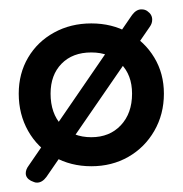

<svg xmlns="http://www.w3.org/2000/svg" viewBox="-20 -345 390 410"><path d="M175 10Q131 10 95.5 -10Q60 -30 40 -65.5Q20 -101 20 -145Q20 -188 40 -222Q60 -256 95.5 -275.5Q131 -295 175 -295Q219 -295 254 -275.5Q289 -256 309.5 -222Q330 -188 330 -145Q330 -101 309.5 -65.5Q289 -30 254 -10Q219 10 175 10ZM175 -52Q214 -52 238 -77.5Q262 -103 262 -145Q262 -185 238 -209Q214 -233 175 -233Q135 -233 111.5 -209Q88 -185 88 -145Q88 -103 111.5 -77.5Q135 -52 175 -52ZM46 41Q35 35 35 25Q35 17 41 9L262 -313Q271 -325 282 -325Q290 -325 295 -321Q305 -314 305 -303Q305 -295 300 -288L79 33Q70 45 59 45Q55 45 52 43.5Q49 42 46 41Z"/></svg>

Font: Dongle
Style: Regular
Weight: 400
Designer: Yanghee Ryu
Foundry: Yanghee Ryu
Version: Version 2.000